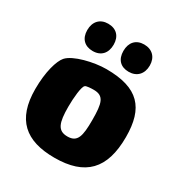

<svg xmlns="http://www.w3.org/2000/svg" viewBox="-160 -774 850 902"><g transform="rotate(30 265.0 -323.0)"><path d="M239 -586C239 -631 213 -659 168 -659C124 -659 97 -630 97 -584C97 -538 124 -511 168 -511C213 -511 239 -540 239 -586ZM435 -586C435 -631 407 -659 363 -659C319 -659 293 -630 293 -584C293 -538 319 -511 363 -511C407 -511 435 -540 435 -586ZM263 13C429 13 506 -66 506 -239C506 -397 441 -470 267 -470C200 -470 99 -446 67 -410C45 -385 24 -316 24 -222C24 -57 106 13 263 13ZM266 -104C213 -104 200 -140 200 -228C200 -276 206 -339 218 -349C223 -355 252 -356 264 -356C320 -356 329 -321 329 -229C329 -142 320 -104 266 -104Z"/></g></svg>

Font: FilmFarsi Display
Style: Regular
Weight: 400
Designer: Borna Izadpanah
Foundry: Borna Izadpanah
Version: Version 1.000;PS 001.000;hotconv 1.0.88;makeotf.lib2.5.64775